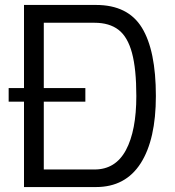

<svg xmlns="http://www.w3.org/2000/svg" viewBox="-20 -756 709 776"><path d="M610 -368Q610 -192 548.5 -96Q487 0 368 0H77V-345H15V-400H77V-736H368Q497 -736 553.5 -644Q610 -552 610 -368ZM531 -368Q531 -477 513.5 -542Q496 -607 459 -635.5Q422 -664 362 -664H157V-400H325V-345H157V-71H362Q447 -71 489 -149.5Q531 -228 531 -368Z"/></svg>

Font: Exo
Style: Regular
Weight: 400
Designer: Natanael Gama
Foundry: Natanael Gama
Version: Version 1.500; ttfautohint (v1.6)